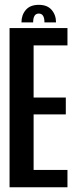

<svg xmlns="http://www.w3.org/2000/svg" viewBox="-20 -794 331 814"><path d="M20.5 0V-675H266V-601.5H122.5V-380.5H259V-309H122.5V-73.5H266V0ZM144.5 -773.5Q180.5 -773.5 199 -752Q217.5 -730.5 217.5 -699H168.5Q168.5 -736.5 144.5 -736.5Q120.5 -736.5 120.5 -699H71Q71 -730.5 89.5 -752Q108 -773.5 144.5 -773.5Z"/></svg>

Font: Anybody Condensed Medium
Style: Regular
Weight: 500
Width: 3
Designer: Tyler Finck
Foundry: Etcetera Type Company
Version: Version 1.010; ttfautohint (v1.8.3) -l 8 -r 50 -G 200 -x 14 